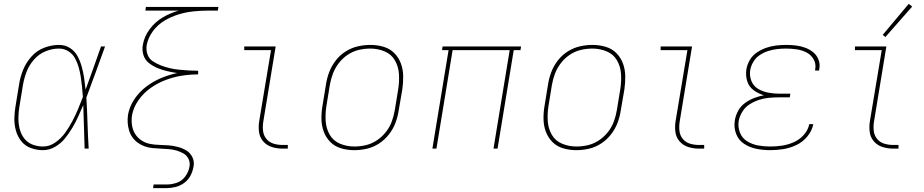

<svg xmlns="http://www.w3.org/2000/svg" viewBox="-20 -771 4792 996"><path d="M203 8Q235 8 265 -9Q295 -26 316.5 -52.5Q338 -79 355 -107.5Q372 -136 385.5 -166Q399 -196 412 -226Q414 -170 415.5 -113.5Q417 -57 419 0H440Q436 -66 434 -132.5Q432 -199 428 -265Q453 -331 477 -397.5Q501 -464 525 -530H504Q484 -474 464.5 -418Q445 -362 424 -306Q421 -336 416.5 -366Q412 -396 404 -425Q396 -454 382 -480Q368 -506 343 -522Q318 -538 286 -538Q248 -538 209.5 -523.5Q171 -509 143 -477.5Q115 -446 100 -409Q85 -372 79 -333L61 -223Q55 -190 54.5 -157Q54 -124 62.5 -93.5Q71 -63 90.5 -38.5Q110 -14 140.5 -3Q171 8 203 8ZM203 -11Q174 -11 147.5 -21.5Q121 -32 104.5 -54.5Q88 -77 81.5 -104.5Q75 -132 75.5 -161.5Q76 -191 81 -220L99 -330Q105 -365 118 -399Q131 -433 156.5 -462Q182 -491 216.5 -505Q251 -519 286 -519Q313 -519 335 -505Q357 -491 369 -469Q381 -447 388 -422.5Q395 -398 399 -372Q403 -346 405.5 -320Q408 -294 410 -268Q398 -236 384.5 -204Q371 -172 354.5 -141Q338 -110 317.5 -81.5Q297 -53 267 -32Q237 -11 203 -11Z M774 205H843Q866 205 890.5 199Q915 193 936 177.5Q957 162 968.5 139.5Q980 117 984 93Q989 68 978.5 45.5Q968 23 948 10.5Q928 -2 904 -8.5Q880 -15 855 -17Q830 -19 805 -19.5Q780 -20 756 -25Q732 -30 712 -44Q692 -58 680 -78Q668 -98 664.5 -123Q661 -148 665 -173Q672 -214 698.5 -251.5Q725 -289 762 -315Q799 -341 840.5 -356.5Q882 -372 924 -378.5Q966 -385 1008 -385L1007 -386L1008 -390V-391V-403L1007 -404Q983 -404 958 -405.5Q933 -407 908.5 -409.5Q884 -412 860.5 -417.5Q837 -423 815 -431.5Q793 -440 773 -453Q753 -466 745 -489Q737 -512 741 -537Q748 -575 773 -609Q798 -643 833.5 -664Q869 -685 907 -696.5Q945 -708 983.5 -712Q1022 -716 1061 -716H1110L1113 -735H737L734 -716H907Q864 -704 824 -680.5Q784 -657 756 -619Q728 -581 721 -538Q716 -511 724 -485.5Q732 -460 752.5 -444Q773 -428 797 -418Q821 -408 847 -402Q873 -396 899 -392Q856 -383 815.5 -366Q775 -349 738.5 -321.5Q702 -294 676.5 -255.5Q651 -217 644 -175Q641 -154 642.5 -133Q644 -112 650 -93Q656 -74 667.5 -58Q679 -42 695 -30.5Q711 -19 730 -12Q749 -5 770 -3Q791 -1 812 0Q833 1 854 2.5Q875 4 894.5 9.5Q914 15 931.5 25Q949 35 958 53.5Q967 72 963 93Q959 119 942 143Q925 167 898.5 176.5Q872 186 846 186H777Z M1446 0H1473V-19H1446Q1421 -19 1398.5 -26Q1376 -33 1361.5 -51Q1347 -69 1344.5 -93Q1342 -117 1346 -141L1410 -530H1247V-511H1386L1325 -145Q1320 -116 1323.5 -87.5Q1327 -59 1345 -38Q1363 -17 1390 -8.5Q1417 0 1446 0Z M1817 8H1818Q1850 8 1883 0.5Q1916 -7 1945.5 -26Q1975 -45 1997 -73Q2019 -101 2031 -132.5Q2043 -164 2048 -197L2067 -307Q2072 -342 2071.5 -376.5Q2071 -411 2059.5 -442Q2048 -473 2025 -496Q2002 -519 1969 -528.5Q1936 -538 1902 -538H1901Q1869 -538 1836 -530.5Q1803 -523 1773 -504Q1743 -485 1721.5 -457Q1700 -429 1688 -397.5Q1676 -366 1671 -333L1653 -223Q1647 -189 1647.5 -154Q1648 -119 1659.5 -88Q1671 -57 1694 -34Q1717 -11 1750 -1.5Q1783 8 1817 8ZM1818 -11Q1779 -11 1744 -25.5Q1709 -40 1690.5 -72Q1672 -104 1669.5 -142.5Q1667 -181 1673 -220L1691 -330Q1696 -360 1707 -389Q1718 -418 1737.5 -443.5Q1757 -469 1784 -487Q1811 -505 1841 -512Q1871 -519 1901 -519Q1940 -519 1975 -504.5Q2010 -490 2028.5 -458Q2047 -426 2049.5 -387.5Q2052 -349 2046 -310L2028 -200Q2023 -170 2012.5 -141Q2002 -112 1982 -86.5Q1962 -61 1935 -43Q1908 -25 1878 -18Q1848 -11 1818 -11Z M2223 0H2244L2328 -511H2624L2540 0H2561L2645 -511H2680L2683 -530H2276L2273 -511H2307Z M2969 8H2970Q3002 8 3035 0.5Q3068 -7 3097.5 -26Q3127 -45 3149 -73Q3171 -101 3183 -132.5Q3195 -164 3200 -197L3219 -307Q3224 -342 3223.5 -376.5Q3223 -411 3211.5 -442Q3200 -473 3177 -496Q3154 -519 3121 -528.5Q3088 -538 3054 -538H3053Q3021 -538 2988 -530.5Q2955 -523 2925 -504Q2895 -485 2873.5 -457Q2852 -429 2840 -397.5Q2828 -366 2823 -333L2805 -223Q2799 -189 2799.5 -154Q2800 -119 2811.5 -88Q2823 -57 2846 -34Q2869 -11 2902 -1.5Q2935 8 2969 8ZM2970 -11Q2931 -11 2896 -25.5Q2861 -40 2842.5 -72Q2824 -104 2821.5 -142.5Q2819 -181 2825 -220L2843 -330Q2848 -360 2859 -389Q2870 -418 2889.5 -443.5Q2909 -469 2936 -487Q2963 -505 2993 -512Q3023 -519 3053 -519Q3092 -519 3127 -504.5Q3162 -490 3180.5 -458Q3199 -426 3201.5 -387.5Q3204 -349 3198 -310L3180 -200Q3175 -170 3164.5 -141Q3154 -112 3134 -86.5Q3114 -61 3087 -43Q3060 -25 3030 -18Q3000 -11 2970 -11Z M3606 0H3633V-19H3606Q3581 -19 3558.5 -26Q3536 -33 3521.5 -51Q3507 -69 3504.5 -93Q3502 -117 3506 -141L3570 -530H3407V-511H3546L3485 -145Q3480 -116 3483.5 -87.5Q3487 -59 3505 -38Q3523 -17 3550 -8.5Q3577 0 3606 0Z M3975 8Q4009 8 4043.5 2.5Q4078 -3 4111 -18.5Q4144 -34 4168 -63Q4192 -92 4199 -127H4178Q4172 -96 4149.5 -71Q4127 -46 4097 -33Q4067 -20 4036.5 -15.5Q4006 -11 3975 -11Q3943 -11 3912.5 -16.5Q3882 -22 3856 -38Q3830 -54 3818.5 -83Q3807 -112 3812 -144Q3817 -169 3831.5 -192.5Q3846 -216 3869.5 -230.5Q3893 -245 3918 -253Q3943 -261 3968.5 -263.5Q3994 -266 4020 -266H4077L4080 -285H4023Q3993 -285 3964.5 -290.5Q3936 -296 3912 -310.5Q3888 -325 3877.5 -352Q3867 -379 3872 -409Q3876 -431 3889 -452Q3902 -473 3923 -486.5Q3944 -500 3967 -507Q3990 -514 4012.5 -516.5Q4035 -519 4058 -519Q4086 -519 4113 -515Q4140 -511 4163.5 -499Q4187 -487 4200.5 -463.5Q4214 -440 4209 -412Q4209 -409 4208 -405H4229Q4230 -409 4230 -413Q4235 -438 4226 -461.5Q4217 -485 4198.5 -500Q4180 -515 4157 -523.5Q4134 -532 4109 -535Q4084 -538 4058 -538Q4033 -538 4007 -535Q3981 -532 3956 -523.5Q3931 -515 3907.5 -499.5Q3884 -484 3870 -460.5Q3856 -437 3852 -412Q3847 -380 3856 -350.5Q3865 -321 3889.5 -303Q3914 -285 3943 -277Q3917 -272 3892 -262.5Q3867 -253 3844.5 -236.5Q3822 -220 3809 -196Q3796 -172 3792 -147Q3786 -110 3798.5 -77Q3811 -44 3840 -25Q3869 -6 3904 1Q3939 8 3975 8Z M4614 0H4641V-19H4614Q4589 -19 4566.5 -26Q4544 -33 4529.5 -51Q4515 -69 4512.5 -93Q4510 -117 4514 -141L4578 -530H4415V-511H4554L4493 -145Q4488 -116 4491.5 -87.5Q4495 -59 4513 -38Q4531 -17 4558 -8.5Q4585 0 4614 0ZM4573 -579 4712 -737 4694 -751 4559 -590Z"/></svg>

Font: Iosevka Sparkle Thin Oblique
Style: Regular
Weight: 100
Italic angle: -9°
Designer: Belleve Invis
Foundry: Belleve Invis
Version: Version 4.5.0; ttfautohint (v1.8.3)